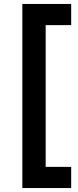

<svg xmlns="http://www.w3.org/2000/svg" viewBox="-20 -810 392 971"><path d="M93 141V-790H340V-683H211V34H340V141Z"/></svg>

Font: Karla
Style: Regular
Weight: 400
Designer: Jonathan Pinhorn
Version: Version 2.004;gftools[0.9.33]